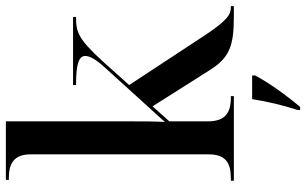

<svg xmlns="http://www.w3.org/2000/svg" viewBox="-210 -590 1021 640"><g transform="rotate(-90 300.0 -269.5)"><path d="M18 0H300V-10H295C244 -10 216 -29 216 -87V-215L266 -271L387 -80C428 -15 467 0 564 0H600V-10H597C574 -10 555 -17 500 -101L337 -349L416 -437C492 -520 514 -526 564 -526V-536H337V-526C404 -526 434 -518 434 -495C434 -479 420 -456 390 -424L214 -230C216 -268 216 -304 216 -341V-760H21V-750H27C77 -750 106 -732 106 -677V-84C106 -28 78 -10 27 -10H18ZM254 212V221H264C304 174 347 113 369 71V61H290C282 111 271 160 254 212Z"/></g></svg>

Font: Noto Serif Display Medium
Style: Regular
Weight: 500
Designer: Monotype Design Team
Foundry: Monotype Imaging Inc.
Version: Version 2.009